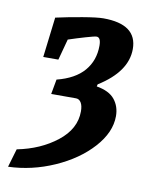

<svg xmlns="http://www.w3.org/2000/svg" viewBox="-72 -533 544 701"><g transform="rotate(10 200.5 -183.0)"><path d="M362 -136Q362 -76 310.5 -19Q259 38 176.5 74.5Q94 111 6 114L26 46Q112 29 172.5 -18.5Q233 -66 233 -131Q233 -152 226 -163.5Q219 -175 207 -175H115L125 -230Q192 -247 225 -285.5Q258 -324 258 -379Q258 -410 242 -410Q235 -410 202.5 -400.5Q170 -391 140 -381L119 -303H63L81 -452Q126 -462 179 -471Q232 -480 255 -480Q380 -480 380 -388Q380 -304 276 -239L274 -231Q321 -223 341.5 -197.5Q362 -172 362 -136Z"/></g></svg>

Font: Grenze SemiBold
Style: Italic
Weight: 600
Italic angle: -10°
Designer: Renata Polastri
Foundry: Omnibus-Type
Version: Version 1.002; ttfautohint (v1.8)